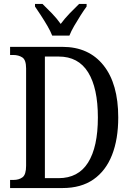

<svg xmlns="http://www.w3.org/2000/svg" viewBox="-20 -951 667 971"><path d="M31 0V-41H48Q76 -41 94 -54.5Q112 -68 112 -113V-605Q112 -648 93 -660.5Q74 -673 46 -673H31V-714H296Q429 -714 503.5 -620.5Q578 -527 578 -357Q578 -247 546.5 -167Q515 -87 452.5 -43.5Q390 0 296 0ZM276 -50Q376 -50 425.5 -129Q475 -208 475 -357Q475 -506 425.5 -585.5Q376 -665 277 -665H207V-50ZM244 -771Q235 -794 219.5 -820.5Q204 -847 187 -873Q170 -899 157 -918V-931H195Q218 -909 243 -883Q268 -857 287 -830Q307 -857 332 -883Q357 -909 380 -931H418V-918Q404 -899 387.5 -873Q371 -847 355.5 -820.5Q340 -794 331 -771Z"/></svg>

Font: Noto Serif Myanmar Cond
Style: Regular
Weight: 400
Width: 3
Designer: Ben Mitchell and the Monotype Design Team
Foundry: Monotype Imaging Inc.
Version: Version 2.106; ttfautohint (v1.8.4.7-5d5b)